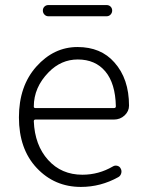

<svg xmlns="http://www.w3.org/2000/svg" viewBox="-20 -735 577 768"><path d="M303.7 12.7Q198.2 12.7 127 -63Q55.7 -138.7 55.7 -265.6Q55.7 -390.6 125.5 -468.8Q195.3 -546.9 290 -546.9Q383.8 -546.9 437.5 -485.4Q496.1 -419.9 496.1 -312.5Q496.1 -290 478.5 -273.4Q460.9 -256.8 435.5 -256.8H122.1Q115.2 -256.8 115.2 -250Q119.1 -154.3 172.4 -95.2Q225.6 -36.1 309.6 -36.1Q375 -36.1 431.6 -69.3Q439.5 -74.2 449.2 -71.8Q459 -69.3 462.9 -60.5Q467.8 -51.8 464.8 -41.5Q461.9 -31.2 453.1 -26.4Q382.8 12.7 303.7 12.7ZM115.2 -308.6Q115.2 -302.7 122.1 -302.7H435.5Q443.4 -302.7 443.4 -309.6Q443.4 -310.5 443.4 -310.5Q441.4 -401.4 401.4 -449.2Q361.3 -497.1 291 -497.1Q224.6 -497.1 174.8 -446.3Q115.2 -385.7 115.2 -308.6ZM173.8 -669.9Q164.1 -669.9 157.7 -676.8Q151.4 -683.6 151.4 -692.9Q151.4 -702.1 157.7 -708.5Q164.1 -714.8 173.8 -714.8H406.2Q416 -714.8 422.4 -708.5Q428.7 -702.1 428.7 -692.9Q428.7 -683.6 422.4 -676.8Q416 -669.9 406.2 -669.9Z"/></svg>

Font: Gen Jyuu Gothic Light
Style: Regular
Weight: 200
Designer: [Source Han Sans]
Ryoko NISHIZUKA  (kana & ideographs); Paul D. Hunt (Latin, Greek & Cyrillic); Wenlong ZHANG  (bopomofo
Version: Version 1.002.20150607